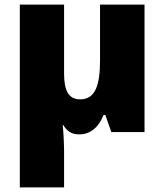

<svg xmlns="http://www.w3.org/2000/svg" viewBox="-20 -573 712 833"><path d="M607 -553H414V-312C414 -202 393 -142 328 -142C278 -142 258 -179 258 -254V-553H66V240H258V84C258 47 255 -3 252 -31H254C272 -3 289 10 325 10C368 10 407 -17 429 -74H437L463 0H607Z"/></svg>

Font: Noto Sans UI Black
Style: Regular
Weight: 900
Designer: Monotype Design Team
Foundry: Monotype Imaging Inc.
Version: Version 1.901